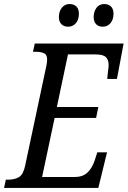

<svg xmlns="http://www.w3.org/2000/svg" viewBox="-48 -929 631 949"><path d="M-28 0 -19 -41H-6Q24 -41 45.5 -53.5Q67 -66 76 -109L181 -603Q183 -612 184 -620.5Q185 -629 185 -635Q185 -659 169.5 -666Q154 -673 130 -673H115L124 -714H563L530 -539H482L486 -578Q487 -585 488 -592.5Q489 -600 489 -607Q489 -634 475 -647Q461 -660 425 -660H288L233 -400H438L427 -346H222L160 -54H320Q361 -54 384 -76Q407 -98 419 -133L433 -176H481L438 0ZM460 -797Q439 -797 427 -809.5Q415 -822 415 -845Q415 -872 429 -890.5Q443 -909 467 -909Q488 -909 500.5 -897Q513 -885 513 -861Q513 -832 498 -814.5Q483 -797 460 -797ZM289 -797Q268 -797 255.5 -809.5Q243 -822 243 -845Q243 -872 257.5 -890.5Q272 -909 296 -909Q317 -909 329.5 -897Q342 -885 342 -861Q342 -832 327 -814.5Q312 -797 289 -797Z"/></svg>

Font: Noto Serif Condensed
Style: Italic
Weight: 400
Width: 3
Italic angle: -12°
Designer: Monotype Design Team
Foundry: Monotype Imaging Inc.
Version: Version 2.014; ttfautohint (v1.8.4.7-5d5b)